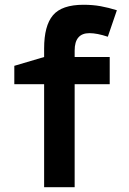

<svg xmlns="http://www.w3.org/2000/svg" viewBox="-20 -785 540 805"><path d="M293 0V-432H440V-546H293V-573Q293 -646 355 -646Q387 -646 432 -631L470 -742Q435 -753 402 -759Q369 -765 330 -765Q239 -765 202 -721Q165 -677 165 -582V-546L40 -509V-432H165V0Z"/></svg>

Font: Noto Sans Mono UI Condensed
Style: Bold
Weight: 700
Width: 3
Designer: Monotype Design team
Foundry: Monotype Imaging Inc.
Version: 1.000